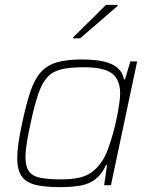

<svg xmlns="http://www.w3.org/2000/svg" viewBox="-20 -763 614 791"><path d="M226 8Q163 8 124.5 -2Q86 -12 68.5 -38Q51 -64 51 -111Q51 -138 56 -173.5Q61 -209 71 -255Q88 -335 105.5 -386.5Q123 -438 149 -466.5Q175 -495 215.5 -506.5Q256 -518 317 -518Q369 -518 405.5 -510Q442 -502 463.5 -484Q485 -466 491 -436H495L517 -510H545L437 0H409L421 -83H417Q399 -45 373.5 -25Q348 -5 312 1.5Q276 8 226 8ZM232 -24Q280 -24 310.5 -32Q341 -40 362 -56.5Q383 -73 401 -100Q414 -119 425 -149Q436 -179 445.5 -213Q455 -247 461.5 -279.5Q468 -312 471.5 -338Q475 -364 475 -377Q475 -436 440.5 -461Q406 -486 326 -486Q271 -486 235 -478Q199 -470 176.5 -446.5Q154 -423 138 -377Q122 -331 106 -255Q96 -209 90.5 -174.5Q85 -140 85 -115Q85 -77 99.5 -57Q114 -37 146.5 -30.5Q179 -24 232 -24ZM281 -605 282 -610 417 -743H465L464 -738L310 -605Z"/></svg>

Font: Saira Thin
Style: Italic
Weight: 100
Italic angle: -12°
Designer: Hector Gatti with collaboration of the Omnibus-Type team
Foundry: Omnibus-Type
Version: Version 1.101